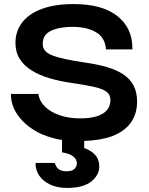

<svg xmlns="http://www.w3.org/2000/svg" viewBox="-20 -680 734 944"><path d="M249 121Q251 126 255.5 136Q260 146 272 154Q284 162 307 162Q335 162 346.5 150Q358 138 358 122Q358 115 353.5 105Q349 95 334 85Q319 75 285 69V8Q260 5 238 -2Q183 -17 143 -43Q103 -69 78 -100Q53 -131 43.5 -159.5Q34 -188 34 -210Q34 -214 34 -218H169Q173 -184 200.5 -156.5Q228 -129 273 -113.5Q318 -98 374 -98Q425 -98 458 -109Q491 -120 507 -140Q523 -160 523 -188Q523 -215 503 -229.5Q483 -244 440 -253.5Q397 -263 327 -273Q272 -281 223 -295.5Q174 -310 136.5 -333Q99 -356 77.5 -389.5Q56 -423 56 -469Q56 -526 88.5 -569Q121 -612 185 -636Q249 -660 342 -660Q482 -660 556.5 -601.5Q631 -543 631 -442Q631 -440 631 -437H501Q497 -496 451.5 -522Q406 -548 337 -548Q273 -548 231.5 -529Q190 -510 190 -464Q190 -446 200 -432.5Q210 -419 234 -409Q258 -399 299 -390Q340 -381 401 -372Q458 -364 504.5 -350.5Q551 -337 584.5 -315.5Q618 -294 636 -261Q654 -228 654 -180Q654 -121 623.5 -77.5Q593 -34 530 -10Q475 10 394 13V48Q406 52 417 58Q440 70 454 89.5Q468 109 468 139Q468 181 428.5 212.5Q389 244 310 244Q260 244 224.5 226.5Q189 209 172 182Q155 155 155 127Q155 124 155 121Z"/></svg>

Font: Syne Modified
Style: Bold
Weight: 700
Designer: Lucas Descroix
Foundry: Bonjour Monde
Version: Version 2.200